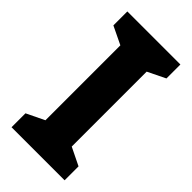

<svg xmlns="http://www.w3.org/2000/svg" viewBox="-224 -775 837 837"><g transform="rotate(45 194.5 -357.0)"><path d="M357.9 -85.9 275.9 -126V-587.9L357.9 -627.9V-713.9H30.8V-627.9L113.8 -587.9V-126L30.8 -85.9V0H357.9Z"/></g></svg>

Font: Avrile Sans
Style: Bold
Weight: 700
Designer: Monotype Design Team, Google (font), Stefan Peev (BGR Cyrillic), Cristiano Sobral (main changes)
Foundry: The Avrile Sans Project Authors
Version: Version 3.110